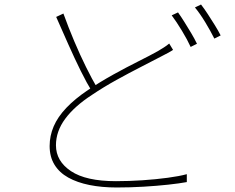

<svg xmlns="http://www.w3.org/2000/svg" viewBox="-20 -808 1040 851"><path d="M747 -587Q737 -580 723.5 -573Q710 -566 693 -557Q657 -538 605 -511.5Q553 -485 496 -453.5Q439 -422 387 -387Q310 -337 269 -281.5Q228 -226 228 -164Q228 -94 294.5 -49.5Q361 -5 494 -5Q552 -5 611.5 -9Q671 -13 723 -20Q775 -27 808 -36V-1Q776 5 725.5 10.5Q675 16 616 19.5Q557 23 497 23Q431 23 376.5 12Q322 1 282.5 -21Q243 -43 221.5 -78Q200 -113 200 -161Q200 -206 218 -248Q236 -290 274 -330Q312 -370 370 -409Q425 -446 483 -478Q541 -510 593 -536Q645 -562 679 -581Q694 -590 706 -597.5Q718 -605 730 -615ZM261 -748Q283 -687 309 -625.5Q335 -564 361.5 -510.5Q388 -457 411 -418L388 -402Q365 -439 338 -493.5Q311 -548 283 -611Q255 -674 229 -733ZM769 -753Q782 -735 797 -711Q812 -687 827 -662Q842 -637 853 -614L825 -600Q811 -631 786.5 -671.5Q762 -712 741 -740ZM871 -788Q885 -770 901 -745.5Q917 -721 932.5 -696Q948 -671 958 -651L930 -637Q913 -671 890 -709Q867 -747 844 -775Z"/></svg>

Font: Noto Sans TC
Style: Regular
Weight: 100
Designer: Ryoko NISHIZUKA 西塚涼子 (kana, bopomofo & ideographs); Paul D. Hunt (Latin, Greek & Cyrillic); Sandoll Communications 산돌커뮤니
Foundry: Adobe
Version: Version 2.004;hotconv 1.0.118;makeotfexe 2.5.65603